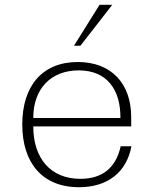

<svg xmlns="http://www.w3.org/2000/svg" viewBox="-20 -771 643 802"><path d="M73 -251C73 -93 155 11 310 11C430 11 509 -52 529 -160H484C465 -72 409 -24 316 -24C191 -24 119 -110 119 -243H528V-282C528 -423 444 -512 305 -512C156 -512 73 -411 73 -251ZM119 -278C119 -402 194 -477 309 -477C428 -477 484 -395 483 -278ZM449 -751H396L289 -580H316Z"/></svg>

Font: Perun ExtraLight
Style: Regular
Weight: 200
Foundry: Copyright (c) Stefan Peev, Context Ltd, 2016
Version: Version 1.089